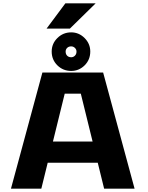

<svg xmlns="http://www.w3.org/2000/svg" viewBox="-20 -1137 890 1157"><path d="M260.5 -964.5 374 -1117H556.5L401 -964.5ZM409 -709.5Q360 -709.5 325.8 -743.2Q291.5 -777 291.5 -826.5Q291.5 -874 326 -908Q360.5 -942 409 -942Q455.5 -942 489.8 -907.8Q524 -873.5 524 -826.5Q524 -777 490 -743.2Q456 -709.5 409 -709.5ZM409 -792Q422 -792 431.5 -801.5Q441 -811 441 -826Q441 -839 431.5 -848.2Q422 -857.5 409 -857.5Q394 -857.5 384.8 -848.5Q375.5 -839.5 375.5 -826Q375.5 -810.5 384.8 -801.2Q394 -792 409 -792ZM607.5 0 569 -156.5H267.5L229 0H46L235.5 -700H601.5L791 0ZM370 -572.5 299 -284H538L467 -572.5Z"/></svg>

Font: League Mono Wide
Style: Bold
Weight: 700
Width: 8
Designer: Tyler Finck
Foundry: The League of Moveable Type / Tyler Finck
Version: Version 2.210